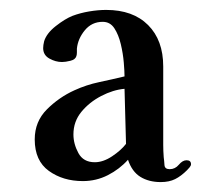

<svg xmlns="http://www.w3.org/2000/svg" viewBox="-20 -767 430 387"><path d="M234 -477Q233 -505 232.5 -532.5Q232 -560 231 -588Q208 -586 184 -573.5Q160 -561 144 -541.5Q128 -522 128 -496Q128 -477 138 -458.5Q148 -440 171 -440Q188 -440 206 -452Q224 -464 234 -477ZM365 -436Q365 -433 362 -429.5Q359 -426 357 -424Q345 -412 333 -406Q321 -400 304 -400Q280 -400 263 -410.5Q246 -421 238 -445Q221 -426 197.5 -414Q174 -402 147 -402Q107 -402 78.5 -422.5Q50 -443 50 -486Q50 -522 74.5 -546.5Q99 -571 130 -585Q154 -596 180 -601.5Q206 -607 231 -613Q231 -623 229.5 -641Q228 -659 223.5 -678Q219 -697 210.5 -710Q202 -723 187 -723Q165 -723 151 -706Q137 -689 135 -669Q135 -666 135 -661.5Q135 -657 134 -654Q132 -647 122 -644.5Q112 -642 105 -642Q92 -642 79.5 -649Q67 -656 67 -670Q67 -676 69 -684Q74 -700 92.5 -714.5Q111 -729 126 -735Q142 -741 160 -744Q178 -747 194 -747Q248 -747 278.5 -716.5Q309 -686 309 -633V-499Q309 -487 309 -475Q309 -463 310 -450Q311 -443 311.5 -434.5Q312 -426 322 -426Q333 -426 340.5 -435Q348 -444 356 -444Q365 -444 365 -436Z"/></svg>

Font: Kaisei Tokumin ExtraBold
Style: Regular
Weight: 800
Designer: Font-Kai, 金井和夫
Foundry: KAZUO KANAI
Version: Version 5.003